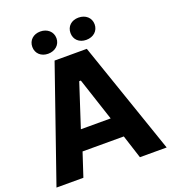

<svg xmlns="http://www.w3.org/2000/svg" viewBox="-162 -1004 998 1120"><g transform="rotate(-20 337.0 -444.0)"><path d="M217 -750C260 -750 293 -778 293 -819C293 -860 260 -888 217 -888C174 -888 143 -860 143 -819C143 -778 174 -750 217 -750ZM454 -750C498 -750 530 -778 530 -819C530 -860 498 -888 454 -888C410 -888 380 -860 380 -819C380 -778 410 -750 454 -750ZM-5 0H162L210 -146H466L513 0H679L438 -700H238ZM245 -271 332 -538H342L430 -271Z"/></g></svg>

Font: Fixel Display Bold
Style: Bold
Weight: 700
Designer: AlfaBravo + MacPaw
Foundry: Kyrylo Tkachov, Marchela Mozhyna, Serhii Makarenko, Maria Weinstein, Zakhar Kryvoshyya
Version: Version 1.211